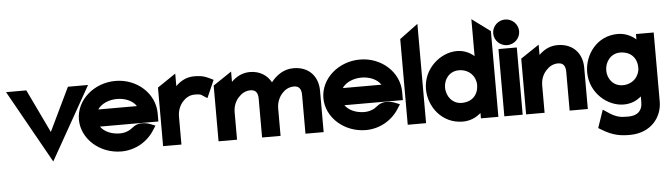

<svg xmlns="http://www.w3.org/2000/svg" viewBox="-65 -876 4461 1283"><g transform="rotate(-5 2165.5 -234.5)"><path d="M-14 -451 260 38 536 -451H401L261 -160L122 -451Z M455 -226C455 -95 576 11 720 11C815 11 899 -40 945 -116L961 -141L934 -152C934 -152 861 -186 810 -143C785 -122 755 -110 720 -110C663 -110 614 -133 591 -167H983V-221C983 -355 865 -462 720 -462C576 -462 455 -357 455 -226ZM590 -282C612 -316 662 -341 720 -341C778 -341 827 -317 849 -282Z M1000 0H1123V-187C1123 -230 1139 -264 1160 -287C1179 -308 1205 -325 1240 -325C1281 -325 1281 -321 1298 -310L1323 -294L1375 -412L1353 -423C1327 -435 1306 -447 1247 -447C1195 -447 1155 -424 1123 -392V-476L1000 -393Z M1372 0H1496V-183C1496 -226 1512 -260 1534 -283C1553 -304 1579 -321 1614 -321C1648 -321 1664 -301 1664 -260V0H1788V-183C1788 -209 1794 -231 1803 -250C1809 -263 1816 -273 1825 -283C1844 -304 1870 -321 1905 -321C1939 -321 1955 -301 1955 -260V0H2077V-278C2077 -372 2018 -443 1913 -443C1846 -443 1799 -407 1762 -362C1735 -412 1684 -443 1621 -443C1569 -443 1528 -420 1496 -388V-457L1372 -374Z M2095 -226C2095 -95 2216 11 2360 11C2455 11 2539 -40 2585 -116L2601 -141L2574 -152C2574 -152 2501 -186 2450 -143C2425 -122 2395 -110 2360 -110C2303 -110 2254 -133 2231 -167H2623V-221C2623 -355 2505 -462 2360 -462C2216 -462 2095 -357 2095 -226ZM2230 -282C2252 -316 2302 -341 2360 -341C2418 -341 2467 -317 2489 -282Z M2641 0H2764V-666L2641 -575Z M2783 -226C2783 -110 2869 11 3010 11C3060 11 3100 -8 3132 -36V0H3249V-575L3126 -666V-418C3096 -444 3058 -462 3010 -462C2902 -462 2783 -366 2783 -226ZM2911 -226C2911 -282 2950 -333 3013 -333C3082 -333 3126 -281 3126 -226C3126 -159 3084 -114 3013 -114C2954 -114 2911 -164 2911 -226Z M3263 -558C3263 -510 3303 -472 3350 -472C3397 -472 3437 -510 3437 -558C3437 -606 3397 -644 3350 -644C3303 -644 3263 -606 3263 -558ZM3289 0H3412V-451H3289Z M3435 0H3559V-183C3559 -226 3575 -260 3597 -283C3616 -304 3642 -321 3677 -321C3711 -321 3727 -301 3727 -260V0H3849V-278C3849 -372 3789 -443 3684 -443C3632 -443 3591 -420 3559 -388V-457L3435 -374Z M3866 -245C3866 -105 3983 -9 4091 -9C4140 -9 4178 -26 4209 -53V-14C4209 42 4178 74 4114 74C4067 74 4035 73 3975 31L3948 13L3907 133L3924 143C4002 192 4057 197 4114 197C4254 197 4332 99 4332 -8V-471H4213V-435C4182 -462 4141 -482 4091 -482C3950 -482 3866 -361 3866 -245ZM3994 -245C3994 -307 4037 -357 4096 -357C4167 -357 4209 -312 4209 -245C4209 -190 4165 -138 4096 -138C4033 -138 3994 -189 3994 -245Z"/></g></svg>

Font: Charger Pro
Style: UltraNar
Weight: 900
Designer: Jasper
Foundry: Cannot Into Space Fonts
Version: Version 1.09